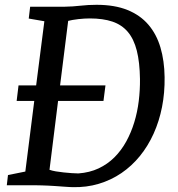

<svg xmlns="http://www.w3.org/2000/svg" viewBox="-20 -772 739 799"><path d="M13.2 -43.5 85.4 -58.1 122.6 -352.1H49.3L57.1 -416.5H130.4L164.6 -683.6L99.6 -694.8L105.5 -744.1H250.5Q282.7 -744.6 314.9 -748.3Q347.2 -752 381.8 -752Q457 -752 510.3 -730.5Q563.5 -709 597.4 -669.4Q631.3 -629.9 647.7 -574.5Q664.1 -519 665 -451.2Q666 -386.2 654.3 -326.9Q642.6 -267.6 619.4 -216.1Q596.2 -164.6 562.3 -122.8Q528.3 -81.1 485.4 -51.8Q442.4 -22.5 391.1 -7.1Q339.8 8.3 281.7 6.8Q276.4 6.8 269.5 6.3Q262.7 5.9 255.1 5.4Q247.6 4.9 240.2 4.4Q232.9 3.9 227.1 3.4Q218.8 2.9 206.5 2Q194.3 1 180.7 0.5Q167 0 153.6 -0.5Q140.1 -1 129.9 -1H8.3ZM186 -65.4Q196.8 -61.5 212.6 -58.8Q228.5 -56.2 245.4 -54.4Q262.2 -52.7 278.3 -51.5Q294.4 -50.3 306.2 -50.3Q353 -53.7 390.4 -71.3Q427.7 -88.9 456.3 -117.4Q484.9 -146 505.4 -183.3Q525.9 -220.7 538.8 -263.2Q551.8 -305.7 557.4 -351.6Q563 -397.5 562.5 -442.9Q561.5 -513.2 549.3 -561.3Q537.1 -609.4 512 -639.2Q486.8 -668.9 447.8 -682.1Q408.7 -695.3 353.5 -695.3Q343.3 -695.3 330.8 -694.6Q318.4 -693.8 305.7 -692.4Q293 -690.9 282 -689Q271 -687 263.7 -685.1L230 -416.5H418.9L410.6 -352.1H221.7Z"/></svg>

Font: Merriweather
Style: Italic
Weight: 400
Italic angle: -7°
Designer: Eben Sorkin ( eben@eyebytes.com )
Foundry: Eben Sorkin ( eben@eyebytes.com )
Version: Version 1.005; ttfautohint (v0.97) -l 13 -r 13 -G 200 -x 24 